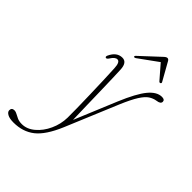

<svg xmlns="http://www.w3.org/2000/svg" viewBox="-368 -729 1083 1083"><g transform="rotate(45 173.5 -188.0)"><path d="M282 -252Q326 -357 363.2 -402.2Q400.5 -447.5 440.5 -447.5Q463.5 -447.5 463.5 -431Q463.5 -413.5 434 -410Q411 -406.5 391 -393.2Q371 -380 349.5 -346Q328 -312 300.5 -247L170 65.5Q127 167 75.8 207.2Q24.5 247.5 -49.5 247.5Q-81.5 247.5 -98.5 238Q-115.5 228.5 -115.5 215Q-115.5 194.5 -93.5 194.5Q-83.5 194.5 -72.2 201Q-61 207.5 -46.2 214Q-31.5 220.5 -10 220.5Q30.5 220.5 66.2 190.2Q102 160 124 112.2Q146 64.5 147 12Q147.5 -15.5 146.5 -64.2Q145.5 -113 144 -170.2Q142.5 -227.5 140.5 -281.2Q138.5 -335 136.5 -372Q134.5 -419.5 113 -419.5Q95.5 -419.5 77 -390Q68.5 -377 61 -379Q53 -382 58.5 -394.5Q82.5 -446 126.5 -446Q164 -446 166.5 -391Q167.5 -368.5 169 -324.2Q170.5 -280 171.8 -224Q173 -168 174.5 -109.5Q176 -51 177.5 -0.5ZM183 -498.5Q173.5 -492 169.5 -496Q165.5 -500 173 -507L287 -613Q299 -624.5 307.5 -624.5Q316.5 -624.5 322.5 -613L382 -507Q386 -500 379.5 -496Q374.5 -493 368.5 -498.5L297 -581Z"/></g></svg>

Font: Fraunces 72pt S050 Thin
Style: Italic
Weight: 100
Italic angle: -16°
Version: Version 1.000; ttfautohint (v1.8.3)